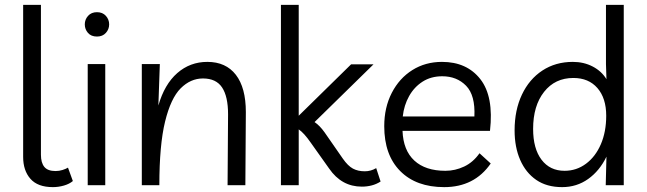

<svg xmlns="http://www.w3.org/2000/svg" viewBox="-20 -760 2655 788"><path d="M197 8Q135 8 105 -26Q75 -60 75 -116V-740H148V-125Q148 -92 162 -75Q176 -58 208 -58Q223 -58 237 -62.5Q251 -67 259 -72L279 -17Q265 -5 242.5 1.5Q220 8 197 8Z M412 -497V0H340V-497ZM378 -610Q354 -610 341 -625Q328 -640 328 -660Q328 -680 341.5 -695Q355 -710 378 -710Q401 -710 414.5 -695Q428 -680 428 -660Q428 -640 414.5 -625Q401 -610 378 -610Z M562 0V-497H636L630 -327Q655 -414 707.5 -460Q760 -506 831 -506Q907 -506 948 -453Q989 -400 989 -300L987 0H914L916 -291Q916 -364 891.5 -401Q867 -438 813 -438Q762 -438 721.5 -397.5Q681 -357 657.5 -261Q634 -165 634 0Z M1133 0V-740H1206V-285L1421 -496H1513L1271 -259Q1292 -245 1312 -217L1387 -109Q1408 -79 1428.5 -68Q1449 -57 1477 -57Q1502 -57 1524 -70L1542 -15Q1525 -4 1505.5 1Q1486 6 1465 6Q1382 6 1331 -68L1255 -175Q1228 -214 1206 -229V0Z M1803 8Q1688 8 1622.5 -58Q1557 -124 1557 -242Q1557 -319 1588 -379Q1619 -439 1672.5 -472.5Q1726 -506 1794 -506Q1896 -506 1951.5 -435Q2007 -364 1991 -223H1632Q1635 -143 1680.5 -101Q1726 -59 1808 -59Q1848 -59 1885 -76.5Q1922 -94 1948 -131L1994 -89Q1927 8 1803 8ZM1795 -447Q1749 -447 1714.5 -425Q1680 -403 1659 -365.5Q1638 -328 1633 -282H1927Q1931 -369 1893 -408Q1855 -447 1795 -447Z M2540 -740V0H2466L2469 -117Q2441 -59 2394 -25.5Q2347 8 2287 8Q2224 8 2181 -21.5Q2138 -51 2115 -103.5Q2092 -156 2092 -225Q2092 -308 2122 -371.5Q2152 -435 2206 -470.5Q2260 -506 2331 -506Q2376 -506 2412.5 -487Q2449 -468 2469 -435L2467 -497V-740ZM2333 -440Q2258 -440 2213 -383Q2168 -326 2168 -231Q2168 -150 2202.5 -104.5Q2237 -59 2297 -59Q2346 -59 2385 -88Q2424 -117 2446 -168Q2468 -219 2468 -285Q2468 -357 2432 -398.5Q2396 -440 2333 -440Z"/></svg>

Font: LivvicRegular
Style: Regular
Weight: 400
Designer: Jacques Le Bailly, Baron von Fonthausen
Version: Version 1.001; ttfautohint (v1.8.2)